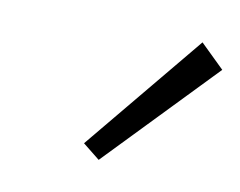

<svg xmlns="http://www.w3.org/2000/svg" viewBox="-41 -842 416 333"><g transform="rotate(10 167.0 -676.0)"><path d="M150 -560 120 -584 292 -792 334 -751Z"/></g></svg>

Font: Marhey Light Light
Style: Regular
Weight: 300
Version: Version 1.000